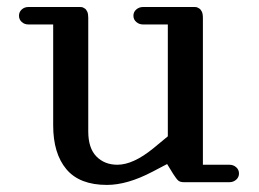

<svg xmlns="http://www.w3.org/2000/svg" viewBox="-20 -520 740 548"><path d="M61 -450.2Q49.8 -450.2 42 -457.3Q34.2 -464.4 34.2 -475.1Q34.2 -485.8 42 -492.9Q49.8 -500 61 -500H201.2H204.1Q206.5 -500 207.8 -500Q209 -500 212.2 -499.8Q215.3 -499.5 217 -498.5Q218.8 -497.6 221.4 -496.1Q224.1 -494.6 225.6 -492.4Q227.1 -490.2 228.8 -487.1Q230.5 -483.9 231.2 -479.2Q231.9 -474.6 231.9 -469.2V-145Q231.9 -97.2 255.1 -73.5Q278.3 -49.8 314.9 -49.8Q359.9 -49.8 417 -96.2L459 -130.9V-450.2H388.2Q377 -450.2 368.9 -457.3Q360.8 -464.4 360.8 -475.1Q360.8 -485.8 368.9 -492.9Q377 -500 388.2 -500H527.8H530.3Q533.2 -500 534.4 -500Q535.6 -500 538.8 -499.8Q542 -499.5 543.7 -498.5Q545.4 -497.6 548.1 -496.1Q550.8 -494.6 552.5 -492.4Q554.2 -490.2 555.9 -487.1Q557.6 -483.9 558.3 -479.2Q559.1 -474.6 559.1 -469.2V-49.8H634.8Q646 -49.8 654.1 -42.7Q662.1 -35.6 662.1 -24.9Q662.1 -14.2 654.1 -7.1Q646 0 634.8 0H504.9Q494.1 0 488.8 -4.6Q483.4 -9.3 474.1 -23.9L457 -51.8L415 -29.8Q343.3 7.8 285.2 7.8Q207 7.8 169.4 -37.1Q131.8 -82 131.8 -162.1V-450.2Z"/></svg>

Font: Director
Style: Regular
Weight: 400
Designer: Ange Degheest & May Jolivet & Justine Herbel
Foundry: Velvetyne Type Foundry
Version: Version 1.000;FEAKit 1.0